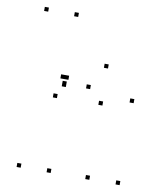

<svg xmlns="http://www.w3.org/2000/svg" viewBox="-87 -846 793 927"><g transform="rotate(10 310.0 -382.5)"><path d="M224.5 -418.4V-438.4H204.5V-418.4ZM224.5 -755V-775H204.5V-755ZM77.5 -755V-775H57.5V-755ZM77.5 10V-10H57.5V10ZM224.5 10V-10H204.5V10ZM224.5 -411.4V-431.4H204.5V-411.4ZM560.5 -391.4V-411.4H540.5V-391.4ZM409.5 -534.8V-554.8H389.5V-534.8ZM230.8 -447.9V-467.9H210.8V-447.9ZM211.5 -447.9V-467.9H191.5V-447.9ZM191.5 -351.2V-371.2H171.5V-351.2ZM341.8 -421.8V-441.8H321.8V-421.8ZM414 -354V-374H394V-354ZM414 10V-10H394V10ZM562.5 10V-10H542.5V10Z"/></g></svg>

Font: Monaspace Argon Dots Var
Style: Regular
Weight: 400
Designer: Riley Cran and the Lettermatic Team
Version: Version 1.100 (Monaspace Argon Dots)